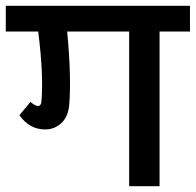

<svg xmlns="http://www.w3.org/2000/svg" viewBox="-47 -642 676 663"><path d="M609 -622V-533H504V1H399V-533H185Q200 -375 192 -279Q188 -238 164.5 -216.5Q141 -195 109 -195Q55 -195 20 -244L58 -290Q75 -276 84 -276Q95 -276 96 -292Q104 -381 85 -533H-27V-622Z"/></svg>

Font: LT Superior Semi-bold
Style: Regular
Weight: 600
Designer: Daniel Lyons
Foundry: LyonsType
Version: Version 1.0